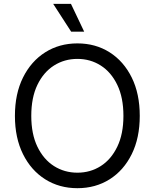

<svg xmlns="http://www.w3.org/2000/svg" viewBox="-20 -962 799 992"><path d="M379.9 10.3Q286.6 10.3 213.6 -35.6Q140.6 -81.5 98.9 -165.5Q57.1 -249.5 57.1 -363.3Q57.1 -477.5 98.9 -561.5Q140.6 -645.5 213.6 -691.7Q286.6 -737.8 379.9 -737.8Q473.6 -737.8 546.4 -691.7Q619.1 -645.5 660.6 -561.5Q702.1 -477.5 702.1 -363.3Q702.1 -249.5 660.6 -165.5Q619.1 -81.5 546.4 -35.6Q473.6 10.3 379.9 10.3ZM379.9 -69.8Q446.8 -69.8 500.5 -104Q554.2 -138.2 585.9 -203.9Q617.7 -269.5 617.7 -363.3Q617.7 -458 585.9 -523.7Q554.2 -589.4 500.5 -623.5Q446.8 -657.7 379.9 -657.7Q313 -657.7 259 -623.5Q205.1 -589.4 173.3 -523.7Q141.6 -458 141.6 -363.3Q141.6 -269.5 173.3 -203.9Q205.1 -138.2 259 -104Q313 -69.8 379.9 -69.8ZM347.7 -798.3 254.9 -941.9H346.7L415 -798.3Z"/></svg>

Font: V-Inter
Style: Regular-375
Weight: 375
Designer: Rasmus Andersson
Foundry: rsms
Version: Version 4.000;git-4146feb